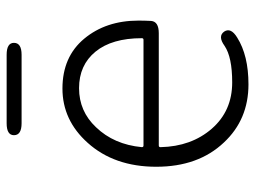

<svg xmlns="http://www.w3.org/2000/svg" viewBox="-115 -640 768 578"><g transform="rotate(-90 269.0 -351.0)"><path d="M304 13Q198 13 129 -61Q56 -138 56 -264.5Q56 -391 128 -471Q196 -547 291.5 -547Q387 -547 441.5 -481.5Q496 -416 496 -318Q496 -299 495 -280Q493 -257 458 -257H120Q115 -257 115 -252Q117 -159 170.5 -97.5Q224 -36 310 -36Q386 -36 420 -59Q449 -80 463 -60Q476 -40 445 -21Q391 13 304 13ZM115 -308Q115 -303 120 -303H438Q443 -303 443 -308Q443 -398 402.5 -447.5Q362 -497 292.5 -497Q223 -497 175 -446Q123 -392 115 -308ZM187 -670Q151 -670 151 -693Q151 -715 187 -715H393Q429 -715 429 -693Q429 -670 393 -670Z"/></g></svg>

Font: Resource Han Rounded KR Light
Style: Regular
Weight: 300
Designer: Cyano Hao (round all glyphs); Ryoko NISHIZUKA 西塚涼子 (kana, bopomofo & ideographs); Paul D. Hunt (Latin, Greek & Cyrillic)
Foundry: Cyano Hao
Version: 0.990